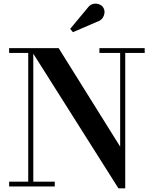

<svg xmlns="http://www.w3.org/2000/svg" viewBox="-20 -1011 834 1041"><path d="M160.5 -750V-26H277V0H29.5V-26H133V-724H29.5V-750ZM764.5 -750V-724H659V10H622L141.5 -750H298L631.5 -216V-724H519V-750ZM375.5 -836.5 360.5 -854.5 454.5 -967.5Q468 -986 485 -989.8Q502 -993.5 517.2 -987.8Q532.5 -982 539.5 -970.5Q548 -957.5 546.5 -941.5Q545 -925.5 535.2 -912.2Q525.5 -899 507.5 -893.5Z"/></svg>

Font: Bodoni Moda SC 9pt SemiBold
Style: Regular
Weight: 600
Designer: Owen Earl
Foundry: indestructible type
Version: Version 2.005